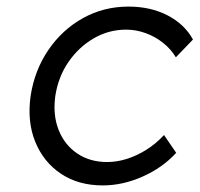

<svg xmlns="http://www.w3.org/2000/svg" viewBox="-20 -553 606 583"><path d="M292 10Q218 10 165 -25.5Q112 -61 87 -122.5Q62 -184 73 -262Q85 -340 127 -401.5Q169 -463 232 -498Q295 -533 370 -533Q437 -533 488.5 -506.5Q540 -480 566 -433L514 -379Q499 -404 475 -423Q451 -442 422 -452.5Q393 -463 363 -463Q310 -463 264.5 -436.5Q219 -410 188 -365Q157 -320 148 -262Q140 -204 158 -158.5Q176 -113 214.5 -87Q253 -61 305 -61Q335 -61 365 -70.5Q395 -80 424 -98Q453 -116 478 -143L515 -89Q474 -44 413.5 -17Q353 10 292 10Z"/></svg>

Font: Lexend Light
Style: Italic
Weight: 300
Italic angle: -8.13011°
Designer: Bonnie Shaver-Troup, Thomas Jockin
Foundry: Lexend
Version: Version 1.007